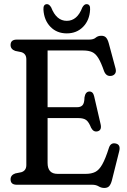

<svg xmlns="http://www.w3.org/2000/svg" viewBox="-20 -891 614 926"><path d="M31 -674Q31 -700 61 -700H409.5Q431 -700 441.5 -709.2Q452 -718.5 469 -718.5Q483.5 -718.5 491.5 -709.8Q499.5 -701 504.5 -682.5L537.5 -560Q541 -545.5 535.5 -536.8Q530 -528 519 -525.5Q493 -520 482 -547.5Q467.5 -589.5 454.2 -611Q441 -632.5 424 -640Q407 -647.5 381 -647.5H209.5V-374H352.5Q369.5 -374 378.2 -383.8Q387 -393.5 387.5 -421.5Q392 -448 409.5 -449.5Q428.5 -451 434 -427L465 -293Q472 -264 452 -258Q431.5 -252 419.5 -274.5Q408.5 -302.5 395.8 -312Q383 -321.5 358 -321.5H209.5V-105.5Q209.5 -52.5 257.5 -52.5H394Q421 -52.5 439.5 -61.8Q458 -71 473.2 -98Q488.5 -125 505.5 -178.5Q514 -204 537.5 -199Q563 -194 555 -162L519.5 -20.5Q514.5 -2 506.5 6.8Q498.5 15.5 483 15.5Q468.5 15.5 455.8 7.8Q443 0 424.5 0H61Q31 0 31 -26Q31 -46.5 53.5 -54.5L83 -60.5Q107 -68 107 -95V-605Q107 -632 83 -639.5L53.5 -645.5Q31 -653.5 31 -674ZM302 -790.5Q352.5 -790.5 377 -855Q386 -871 397 -871Q416.5 -871 414.5 -844.5Q412 -793.5 381 -761.8Q350 -730 302 -730Q254 -730 223.2 -761.8Q192.5 -793.5 189.5 -844.5Q188 -871 207 -871Q217.5 -871 227 -855Q252 -790.5 302 -790.5Z"/></svg>

Font: Fraunces 144pt SuperSoft
Style: Regular
Weight: 400
Version: Version 1.000;[b76b70a41]